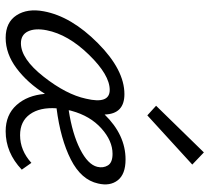

<svg xmlns="http://www.w3.org/2000/svg" viewBox="-51 -685 741 679"><g transform="rotate(90 319.5 -345.5)"><path d="M562 -655 388 -496 354 -527 519 -696ZM544 -419Q596 -419 617.5 -391.5Q639 -364 629 -322Q616 -262 544 -225.5Q472 -189 363 -175Q359 -116 384 -81Q409 -46 458 -46Q512 -46 556 -86L580 -52Q520 5 444 5Q386 5 351.5 -33.5Q317 -72 312 -134Q273 -72 221.5 -33.5Q170 5 114 5Q59 5 34 -33.5Q9 -72 20 -130Q38 -227 132.5 -321Q227 -415 313 -415Q383 -415 385 -345Q457 -419 544 -419ZM570 -319Q575 -340 565 -356.5Q555 -373 524 -373Q478 -373 434 -333.5Q390 -294 372 -228Q370 -222 370 -218Q454 -231 508 -258.5Q562 -286 570 -319ZM133 -49Q188 -49 251 -129Q314 -209 329 -279Q349 -363 298 -363Q245 -363 173.5 -289.5Q102 -216 87 -140Q79 -99 91 -74Q103 -49 133 -49Z"/></g></svg>

Font: EauTest
Style: Italic
Weight: 400
Italic angle: -12°
Designer: Christian Thalmann (Catharsis Fonts)
Version: Version 0.001;PS 000.001;hotconv 1.0.88;makeotf.lib2.5.64775